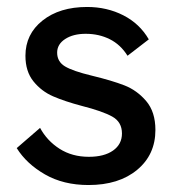

<svg xmlns="http://www.w3.org/2000/svg" viewBox="-20 -522 511 551"><path d="M28 -97 95 -155Q115 -118 151 -95Q187 -72 235 -72Q279 -72 304.5 -90Q330 -108 330 -139Q330 -172 302 -187.5Q274 -203 215 -218Q166 -231 132.5 -245.5Q99 -260 76 -288.5Q53 -317 53 -362Q53 -424 102 -463Q151 -502 230 -502Q287 -502 334 -478Q381 -454 407 -409L346 -362Q326 -394 295 -409.5Q264 -425 226 -425Q190 -425 167 -410Q144 -395 144 -371Q144 -345 166.5 -331.5Q189 -318 243 -305Q301 -291 337 -277Q373 -263 399.5 -232Q426 -201 426 -149Q426 -78 373.5 -34.5Q321 9 234 9Q162 9 109 -21.5Q56 -52 28 -97Z"/></svg>

Font: Hanken Grotesk Medium
Style: Regular
Weight: 500
Designer: Alfredo Marco Pradil
Foundry: Hanken Design Co.
Version: Version 3.014